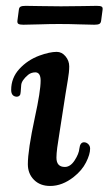

<svg xmlns="http://www.w3.org/2000/svg" viewBox="-20 -613 365 646"><path d="M172.9 -532.2Q147 -532.2 111.6 -531Q76.2 -529.8 58.6 -529.8Q46.9 -529.8 42.2 -532.5Q37.6 -535.2 38.6 -543.5L43.5 -580.6Q44.4 -588.4 49.6 -590.8Q54.7 -593.3 66.4 -593.3Q84 -593.3 119.4 -592.5Q154.8 -591.8 180.2 -591.8H190.4Q221.7 -591.8 255.4 -592.5Q289.1 -593.3 305.7 -593.3Q317.4 -593.3 321.8 -590.8Q326.2 -588.4 325.2 -580.6L320.3 -543.5Q319.3 -535.2 314.2 -532.5Q309.1 -529.8 297.4 -529.8Q280.8 -529.8 247.6 -531Q214.4 -532.2 183.6 -532.2ZM97.2 -217.3Q116.7 -306.2 116.7 -341.8Q116.7 -368.7 99.6 -369.6Q85 -369.6 74.7 -361.3Q52.2 -342.3 51.3 -326.2Q49.8 -299.3 47.9 -294.4Q44.4 -287.6 35.6 -287.6Q17.6 -289.1 17.6 -310.5Q17.6 -351.1 45.2 -381.1Q72.8 -411.1 112.3 -425.8Q147 -438.5 170.9 -438.5Q188 -438.5 200.4 -423.6Q212.9 -408.7 212.9 -389.6Q212.9 -379.9 211.7 -368.4Q210.4 -356.9 208.3 -344.5Q206.1 -332 200.4 -296.6Q194.8 -261.2 189 -223.1Q187 -209 181.2 -173.1Q175.3 -137.2 172.6 -116.5Q169.9 -95.7 169.9 -82.5Q169.9 -51.3 198.2 -51.3Q216.8 -51.3 231.2 -73.5Q245.6 -95.7 247.1 -113.3Q249.5 -134.3 262.7 -134.3Q270.5 -134.3 276.9 -128.2Q283.2 -122.1 283.2 -112.8Q283.2 -93.8 269.5 -66.7Q255.9 -39.6 228 -17.6Q189.5 12.7 148.9 12.7Q114.7 12.7 94.2 -8.1Q73.7 -28.8 73.7 -60.5Q73.7 -107.9 97.2 -217.3Z"/></svg>

Font: Cooper* Medium
Style: Italic
Weight: 500
Italic angle: -7°
Designer: Owen Earl
Foundry: indestructible type*
Version: Version 0.001